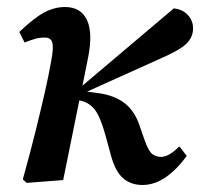

<svg xmlns="http://www.w3.org/2000/svg" viewBox="-20 -513 570 547"><path d="M45 -2Q68 -85 82.5 -144Q97 -203 107.5 -249Q118 -295 126 -340Q133 -377 129 -391.5Q125 -406 108 -406Q93 -406 80.5 -402.5Q68 -399 50 -392L35 -422Q77 -462 106 -477.5Q135 -493 165 -493Q210 -493 227.5 -456.5Q245 -420 231 -349L215 -269L475 -489Q499 -487 514.5 -471Q530 -455 530 -432Q530 -407 511 -388.5Q492 -370 439 -347L228 -252L258 -248Q305 -242 334.5 -219.5Q364 -197 378 -154L393 -111Q403 -83 413.5 -74.5Q424 -66 439 -66Q461 -66 491 -96L512 -69Q484 -30 452 -8Q420 14 386 14Q353 14 331 -5Q309 -24 297 -67L280 -129Q266 -180 250.5 -200Q235 -220 211 -226L206 -227L160 0L56 8Z"/></svg>

Font: Source Serif 4 Semibold
Style: Italic
Weight: 600
Italic angle: -12°
Designer: Frank Grießhammer
Foundry: Adobe
Version: Version 4.005;hotconv 1.1.0;makeotfexe 2.6.0